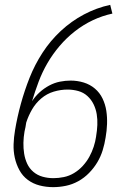

<svg xmlns="http://www.w3.org/2000/svg" viewBox="-20 -763 540 791"><path d="M199 8Q170 8 143 1Q116 -6 94.5 -22Q73 -38 60 -62Q47 -86 41 -113Q35 -140 36 -169Q37 -198 42 -227Q51 -281 66 -335.5Q81 -390 102 -443Q123 -496 155 -545.5Q187 -595 230.5 -635.5Q274 -676 326 -703.5Q378 -731 434 -743L443 -707Q401 -698 362 -679.5Q323 -661 288.5 -634Q254 -607 225.5 -573.5Q197 -540 175.5 -503Q154 -466 139 -426Q124 -386 112 -346Q125 -366 143 -382.5Q161 -399 182.5 -410.5Q204 -422 226.5 -426.5Q249 -431 271 -431Q299 -431 325 -423Q351 -415 371 -398Q391 -381 402.5 -357Q414 -333 418 -306.5Q422 -280 421 -252Q420 -224 415 -196Q411 -170 403 -144Q395 -118 381 -94.5Q367 -71 347 -50.5Q327 -30 302.5 -16.5Q278 -3 251.5 2.5Q225 8 199 8ZM200 -29Q221 -29 243 -33.5Q265 -38 285 -50Q305 -62 321 -79.5Q337 -97 348 -117Q359 -137 366 -158.5Q373 -180 376 -201V-202Q380 -225 381 -248Q382 -271 378.5 -292.5Q375 -314 365.5 -333.5Q356 -353 340 -367.5Q324 -382 302.5 -388Q281 -394 258 -394Q230 -394 201.5 -385.5Q173 -377 150 -357.5Q127 -338 112 -312Q97 -286 88 -258Q87 -249 85 -239.5Q83 -230 81 -221Q77 -198 76.5 -175Q76 -152 79.5 -130Q83 -108 92 -88.5Q101 -69 117.5 -55Q134 -41 155.5 -35Q177 -29 200 -29Z"/></svg>

Font: Iosevka Term Curly XLt Obl
Style: Regular
Weight: 200
Italic angle: -9°
Designer: Belleve Invis
Foundry: Belleve Invis
Version: Version 32.3.0